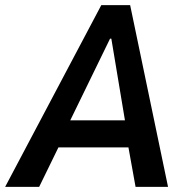

<svg xmlns="http://www.w3.org/2000/svg" viewBox="-45 -725 729 745"><path d="M-25 0 348 -705H460L607 0H481L444 -205L488 -153H141L208 -207L107 0ZM382 -575 211 -224 197 -258H465L445 -227L387 -575Z"/></svg>

Font: Nunito Sans 7pt Condensed
Style: Bold Italic
Weight: 700
Width: 3
Italic angle: -9°
Designer: Vernon Adams
Foundry: Vernon Adams
Version: Version 3.101;gftools[0.9.27]